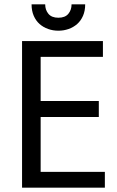

<svg xmlns="http://www.w3.org/2000/svg" viewBox="-20 -884 540 888"><path d="M374 -864Q374 -834 364 -811Q354 -788 337 -773Q320 -758 297.5 -750Q275 -742 250 -742Q225 -742 202.5 -750Q180 -758 163 -773Q146 -788 136 -811Q126 -834 126 -864H189Q189 -838 204 -820Q219 -802 250 -802Q281 -802 296 -820Q311 -838 311 -864ZM465 -16H82V-694H456V-621H168V-417H437V-343H168V-89H465Z"/></svg>

Font: D2Coding ligature
Style: Regular
Weight: 400
Monospace: yes
Designer: Yong-Rak Park; Jeong-Hwan Yoon; Sang-Min Lee;
Foundry: NHN Corporation
Version: Version 1.3.2; Build 20180524